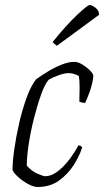

<svg xmlns="http://www.w3.org/2000/svg" viewBox="-20 -747 416 767"><path d="M130 0Q114 0 92 -12Q70 -24 52.5 -40Q35 -56 30 -68Q30 -100 37 -150Q44 -200 56.5 -254.5Q69 -309 86 -356Q103 -403 124 -430Q143 -444 170 -460.5Q197 -477 225.5 -488.5Q254 -500 278 -500Q291 -500 308.5 -489.5Q326 -479 339 -466Q352 -453 353 -444Q350 -414 339.5 -384Q329 -354 320 -336Q308 -336 297 -341Q298 -368 298 -398Q298 -428 295 -443Q284 -450 272.5 -452.5Q261 -455 254 -455Q238 -455 214.5 -446.5Q191 -438 175 -429Q160 -413 145 -371.5Q130 -330 116.5 -277.5Q103 -225 95 -173.5Q87 -122 87 -85Q107 -63 130 -53Q153 -43 161 -43Q183 -43 207 -60Q231 -77 253.5 -105.5Q276 -134 293 -166Q305 -166 308 -157Q297 -123 274 -87Q251 -51 215.5 -25.5Q180 0 130 0ZM207 -564Q202 -568 196 -573Q190 -578 191 -580Q245 -647 287.5 -687Q330 -727 338 -727Q348 -727 362 -715.5Q376 -704 376 -688Z"/></svg>

Font: Texturina 72pt 72pt Thin
Style: Italic
Weight: 100
Italic angle: -11°
Designer: Guillermo Torres Carreño
Foundry: Omnibus-Type
Version: Version 1.002; ttfautohint (v1.8.3)